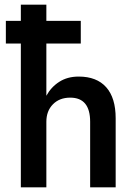

<svg xmlns="http://www.w3.org/2000/svg" viewBox="-20 -800 583 820"><path d="M365 -280Q365 -383 280 -383Q234 -383 206 -354.5Q178 -326 178 -280V0H69V-614H5V-711H69V-780H178V-711H325V-614H178V-391Q198 -428 233 -450.5Q268 -473 316 -473Q393 -473 433.5 -427.5Q474 -382 474 -295V0H365Z"/></svg>

Font: Jost* Medium
Style: Regular
Weight: 500
Version: Version 3.7